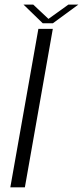

<svg xmlns="http://www.w3.org/2000/svg" viewBox="-20 -798 354 818"><path d="M24 0H86L205 -675H143.5ZM162 -699H205.5L314 -778.5H271.5L186.5 -717.5L121.5 -778.5H80Z"/></svg>

Font: Anybody Thin Light
Style: Italic
Weight: 300
Italic angle: -10°
Version: Version 1.113;gftools[0.9.25]